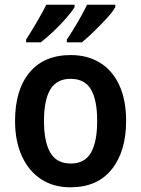

<svg xmlns="http://www.w3.org/2000/svg" viewBox="-20 -786 600 816"><path d="M516 -272Q516 -143 455 -66.5Q394 10 279 10Q207 10 154.5 -24.5Q102 -59 73 -122.5Q44 -186 44 -272Q44 -404 105.5 -478Q167 -552 281 -552Q351 -552 404 -520Q457 -488 486.5 -425Q516 -362 516 -272ZM167 -272Q167 -183 194 -137Q221 -91 281 -91Q340 -91 366.5 -137Q393 -183 393 -272Q393 -361 366.5 -406Q340 -451 280 -451Q221 -451 194 -406Q167 -361 167 -272ZM470 -756Q460 -737 434.5 -709Q409 -681 379.5 -652.5Q350 -624 328 -606H264V-618Q279 -640 295.5 -667Q312 -694 326.5 -720.5Q341 -747 350 -766H470ZM297 -756Q286 -737 261.5 -709Q237 -681 207.5 -653Q178 -625 153 -606H91V-618Q113 -652 137.5 -694Q162 -736 177 -766H297Z"/></svg>

Font: Noto Sans Gujarati SemiCondensed SemiBold
Style: Regular
Weight: 600
Width: 4
Designer: Jelle Bosma - Monotype Design Team, Universal Thirst
Foundry: Monotype Imaging Inc.
Version: Version 2.106; ttfautohint (v1.8.4.7-5d5b)